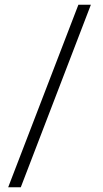

<svg xmlns="http://www.w3.org/2000/svg" viewBox="-20 -731 437 812"><path d="M67.9 61H14.6L311.5 -710.9H364.3Z"/></svg>

Font: Shabnam Thin FD
Style: Thin-FD
Weight: 100
Foundry: DejaVu fonts team - Redesigned by Saber Rastikerdar - Based on Vazir font
Version: Version 5.0.0